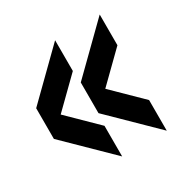

<svg xmlns="http://www.w3.org/2000/svg" viewBox="-113 -636 626 645"><g transform="rotate(-30 199.5 -313.5)"><path d="M182.8 -420.2 13.6 -254.4V-373.4L182.8 -539.4ZM182.8 -88.7 13.6 -254.4V-373.4L182.8 -207.5ZM355.8 -420.2 186.6 -254.4V-373.4L355.8 -539.4ZM355.8 -88.7 186.6 -254.4V-373.4L355.8 -207.5Z"/></g></svg>

Font: Big Shoulders Thin
Style: Regular
Weight: 100
Version: Version 2.002